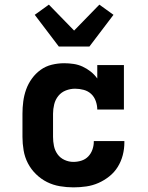

<svg xmlns="http://www.w3.org/2000/svg" viewBox="-20 -801 640 829"><path d="M297 8Q268 8 238.5 3Q209 -2 183 -15Q157 -28 135.5 -49Q114 -70 100.5 -96Q87 -122 82 -151.5Q77 -181 77 -210V-310Q77 -337 80.5 -363.5Q84 -390 93 -415Q102 -440 118 -462Q134 -484 155.5 -499.5Q177 -515 203.5 -521.5Q230 -528 257 -528Q277 -528 297.5 -525Q318 -522 336.5 -513.5Q355 -505 371.5 -492Q388 -479 400 -462V-520H515V-328H400Q400 -346 393.5 -364.5Q387 -383 373.5 -395.5Q360 -408 341.5 -413Q323 -418 304 -418Q284 -418 264.5 -410.5Q245 -403 232 -387Q219 -371 214 -350.5Q209 -330 209 -310V-210Q209 -190 213 -170.5Q217 -151 228.5 -135Q240 -119 258.5 -110.5Q277 -102 297 -102Q315 -102 332 -107.5Q349 -113 361 -125.5Q373 -138 379 -155Q385 -172 385 -189V-192H517V-186Q517 -158 510 -131Q503 -104 488.5 -80.5Q474 -57 452 -39.5Q430 -22 405 -11Q380 0 352.5 4Q325 8 297 8ZM234 -600 130 -737 191 -781 300 -669 409 -781 470 -737 366 -600Z"/></svg>

Font: Iosevka HT Extrabold Extended
Style: Regular
Weight: 800
Width: 7
Monospace: yes
Designer: Belleve Invis
Foundry: Belleve Invis
Version: Version 32.3.0; ttfautohint (v1.8.4)